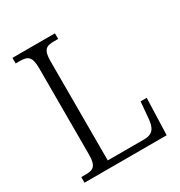

<svg xmlns="http://www.w3.org/2000/svg" viewBox="-169 -833 894 951"><g transform="rotate(-30 278.5 -357.0)"><path d="M39 0H509L516 -210H481L473 -119C469 -68 455 -38 402 -38H194V-605C194 -672 214 -682 259 -682H282V-714H39V-682H62C107 -682 128 -672 128 -603V-110C128 -42 107 -32 63 -32H39Z"/></g></svg>

Font: Noto Serif Sinhala SemiCondensed Light
Style: Regular
Weight: 300
Width: 4
Designer: Jelle Bosma - Monotype Design Team
Foundry: Monotype Imaging Inc.
Version: Version 2.007